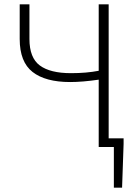

<svg xmlns="http://www.w3.org/2000/svg" viewBox="-20 -679 624 887"><path d="M506 188V0H436V-311Q361 -300 304 -300Q190 -300 130.5 -346.5Q71 -393 71 -499V-659H116V-499Q116 -412 164 -376.5Q212 -341 308 -341Q379 -341 436 -352V-659H482V-40H551V-14L544 188Z"/></svg>

Font: Toshiba Sans Light
Style: Regular
Weight: 300
Designer: Paul D. Hunt
Foundry: Toshiba Corporation
Version: Version 2.020;PS 2.0;hotconv 1.0.86;makeotf.lib2.5.63406